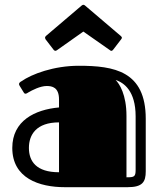

<svg xmlns="http://www.w3.org/2000/svg" viewBox="-20 -777 670 797"><path d="M510 0C572 0 585 -22 585 -66V-284C585 -482 454 -504 307 -504C204 -504 112 -470 68 -439C64 -437 59 -433 59 -428C59 -426 60 -423 62 -420L78 -394C81 -389 83 -388 86 -388C89 -388 93 -390 97 -393C114 -403 147 -420 174 -420C196 -420 225 -415 225 -364V-331C125 -322 31 -276 31 -163C31 -37 143 0 249 0ZM225 -269V-62C131 -62 100 -107 100 -163C100 -218 131 -269 225 -269ZM505 -296C505 -384 476 -429 460 -445C494 -434 543 -400 543 -294V-72C543 -43 537 -41 505 -41ZM436 -569C438 -567 440 -566 442 -566C445 -566 447 -567 450 -571L483 -614C485 -616 486 -619 486 -621C486 -623 484 -625 481 -628L333 -754C331 -755 330 -757 326 -757C323 -757 321 -755 319 -754L171 -628C168 -625 167 -623 167 -621C167 -619 168 -616 169 -614L202 -571C205 -567 208 -566 210 -566C212 -566 214 -567 217 -569L326 -646Z"/></svg>

Font: Fascinate Inline
Style: Regular
Weight: 900
Designer: Astigmatic (AOETI)
Foundry: Astigmatic (AOETI)
Version: Version 1.000